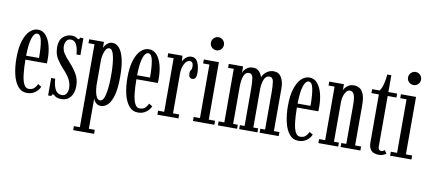

<svg xmlns="http://www.w3.org/2000/svg" viewBox="-82 -1044 3614 1610"><g transform="rotate(10 1725.0 -239.5)"><path d="M163.5 10.5Q115 10.5 84.8 -26.8Q54.5 -64 40.2 -126.2Q26 -188.5 26 -263Q26 -352.5 45.2 -411.5Q64.5 -470.5 95.8 -499.5Q127 -528.5 163 -528.5Q205 -528.5 232.2 -496Q259.5 -463.5 272.8 -412.2Q286 -361 286 -303.5Q286 -293 285.8 -282.8Q285.5 -272.5 285 -262.5H102.5Q103 -193.5 109 -140.2Q115 -87 129.8 -56.5Q144.5 -26 171 -26Q202.5 -26 219.5 -43.8Q236.5 -61.5 243 -79L272.5 -62Q263 -34 233.2 -11.8Q203.5 10.5 163.5 10.5ZM163 -494.5Q137 -494.5 120.5 -445.8Q104 -397 102.5 -296H212.5Q212.5 -390 201.8 -442.2Q191 -494.5 163 -494.5Z M456 11Q429.5 11 415.5 4.5Q401.5 -2 394.5 -8.8Q387.5 -15.5 381 -15.5Q370.5 -15.5 370.5 0H342V-148.5H376Q380.5 -87.5 399 -55.2Q417.5 -23 454 -23Q482 -23 493.5 -44.2Q505 -65.5 505 -90Q505 -128 487.5 -162.2Q470 -196.5 431 -238Q396 -275.5 371 -315.2Q346 -355 346 -413Q346 -471.5 377.5 -500Q409 -528.5 448 -528.5Q478.5 -528.5 491.5 -518.5Q504.5 -508.5 512 -508.5Q520 -508.5 520.5 -523.5H550V-379.5H516.5Q509 -494.5 449.5 -494.5Q425.5 -494.5 412.8 -476.2Q400 -458 400 -430.5Q400 -397.5 418 -369.5Q436 -341.5 470.5 -305Q512.5 -259.5 536.8 -216.2Q561 -173 561 -118.5Q561 -58.5 533 -23.8Q505 11 456 11Z M599.5 250V216H650.5V-490H599.5V-523.5H725.5V-471Q727.5 -479 736.5 -492.5Q745.5 -506 761.5 -517Q777.5 -528 799.5 -528Q829 -528 854.2 -500.8Q879.5 -473.5 894.8 -414.5Q910 -355.5 910 -259Q910 -160 893.8 -101Q877.5 -42 850.5 -16Q823.5 10 791.5 10Q771 10 757 0Q743 -10 735.5 -23Q728 -36 727 -44V216H777.5V250ZM778 -35Q806.5 -35 820 -96.5Q833.5 -158 833.5 -257.5Q833.5 -357.5 820.2 -418Q807 -478.5 780 -478.5Q762.5 -478.5 751.8 -462.2Q741 -446 735 -422Q729 -398 727 -376V-157Q728 -127.5 733.2 -99.5Q738.5 -71.5 749.2 -53.2Q760 -35 778 -35Z M1108.5 10.5Q1060 10.5 1029.8 -26.8Q999.5 -64 985.2 -126.2Q971 -188.5 971 -263Q971 -352.5 990.2 -411.5Q1009.5 -470.5 1040.8 -499.5Q1072 -528.5 1108 -528.5Q1150 -528.5 1177.2 -496Q1204.5 -463.5 1217.8 -412.2Q1231 -361 1231 -303.5Q1231 -293 1230.8 -282.8Q1230.5 -272.5 1230 -262.5H1047.5Q1048 -193.5 1054 -140.2Q1060 -87 1074.8 -56.5Q1089.5 -26 1116 -26Q1147.5 -26 1164.5 -43.8Q1181.5 -61.5 1188 -79L1217.5 -62Q1208 -34 1178.2 -11.8Q1148.5 10.5 1108.5 10.5ZM1108 -494.5Q1082 -494.5 1065.5 -445.8Q1049 -397 1047.5 -296H1157.5Q1157.5 -390 1146.8 -442.2Q1136 -494.5 1108 -494.5Z M1272.5 0V-34H1324.5V-490H1272.5V-523.5H1393.5L1397.5 -474.5Q1398.5 -480.5 1407.8 -493.5Q1417 -506.5 1432.8 -517.5Q1448.5 -528.5 1470.5 -528.5Q1508.5 -528.5 1525.5 -491Q1542.5 -453.5 1542.5 -399Q1542.5 -346.5 1508.5 -346.5Q1476.5 -346.5 1476.5 -389Q1476.5 -407.5 1484.5 -417Q1492.5 -426.5 1492.5 -448Q1492.5 -490 1463 -490Q1435.5 -490 1417.5 -455Q1399.5 -420 1399.5 -374V-34H1452V0Z M1665.5 -617.5Q1642 -617.5 1625.8 -633.8Q1609.5 -650 1609.5 -673Q1609.5 -696 1625.8 -712.5Q1642 -729 1665.5 -729Q1688 -729 1704.2 -712.5Q1720.5 -696 1720.5 -673Q1720.5 -650 1704.2 -633.8Q1688 -617.5 1665.5 -617.5ZM1575.5 0V-34H1629V-490H1575.5V-523.5H1704V-34H1757.5V0Z M1788 0V-34H1836.5V-490H1788V-523.5H1910V-467Q1911 -476 1920.8 -490.5Q1930.5 -505 1949 -516.5Q1967.5 -528 1995 -528Q2023 -528 2040 -513.8Q2057 -499.5 2064.8 -482.8Q2072.5 -466 2074 -458.5Q2077 -472.5 2089.8 -488.5Q2102.5 -504.5 2123.2 -516.2Q2144 -528 2171 -528Q2215 -528 2236.8 -491Q2258.5 -454 2258.5 -400V-34H2305.5V0H2143V-34H2183.5V-345.5Q2183.5 -408.5 2177.5 -443.2Q2171.5 -478 2142.5 -478Q2112 -478 2098.2 -442.8Q2084.5 -407.5 2083.5 -363.5V-34H2124.5V0H1969V-34H2009V-345.5Q2009 -408.5 2003 -443.2Q1997 -478 1967.5 -478Q1937.5 -478 1924.8 -442Q1912 -406 1911.5 -359.5V-34H1951V0Z M2475 10.5Q2426.5 10.5 2396.2 -26.8Q2366 -64 2351.8 -126.2Q2337.5 -188.5 2337.5 -263Q2337.5 -352.5 2356.8 -411.5Q2376 -470.5 2407.2 -499.5Q2438.5 -528.5 2474.5 -528.5Q2516.5 -528.5 2543.8 -496Q2571 -463.5 2584.2 -412.2Q2597.5 -361 2597.5 -303.5Q2597.5 -293 2597.2 -282.8Q2597 -272.5 2596.5 -262.5H2414Q2414.5 -193.5 2420.5 -140.2Q2426.5 -87 2441.2 -56.5Q2456 -26 2482.5 -26Q2514 -26 2531 -43.8Q2548 -61.5 2554.5 -79L2584 -62Q2574.5 -34 2544.8 -11.8Q2515 10.5 2475 10.5ZM2474.5 -494.5Q2448.5 -494.5 2432 -445.8Q2415.5 -397 2414 -296H2524Q2524 -390 2513.2 -442.2Q2502.5 -494.5 2474.5 -494.5Z M2643.5 0V-34H2695V-490H2643.5V-523.5H2768.5V-470Q2772 -486.5 2795 -507.5Q2818 -528.5 2854.5 -528.5Q2878 -528.5 2900 -516.8Q2922 -505 2936 -472Q2950 -439 2950 -374.5V-34H3001V0H2832.5V-34H2875V-366.5Q2875 -426.5 2863.8 -453Q2852.5 -479.5 2828.5 -479.5Q2811.5 -479.5 2798.5 -464Q2785.5 -448.5 2778 -424.5Q2770.5 -400.5 2770 -375V-34H2812V0Z M3158 9Q3136.5 9 3116.8 1.8Q3097 -5.5 3084.5 -26Q3072 -46.5 3072 -85.5V-490H3008.5V-523.5H3072Q3088.5 -542.5 3099.2 -584Q3110 -625.5 3112.5 -666.5H3147V-523.5H3221.5V-490H3147V-61Q3147 -39.5 3155.8 -32.8Q3164.5 -26 3173 -26Q3183 -26 3190 -30.2Q3197 -34.5 3201 -39L3220.5 -12.5Q3210.5 -3.5 3194.8 2.8Q3179 9 3158 9Z M3344 -617.5Q3320.5 -617.5 3304.2 -633.8Q3288 -650 3288 -673Q3288 -696 3304.2 -712.5Q3320.5 -729 3344 -729Q3366.5 -729 3382.8 -712.5Q3399 -696 3399 -673Q3399 -650 3382.8 -633.8Q3366.5 -617.5 3344 -617.5ZM3254 0V-34H3307.5V-490H3254V-523.5H3382.5V-34H3436V0Z"/></g></svg>

Font: Imbue 10pt
Style: Regular
Weight: 400
Designer: Tyler Finck
Foundry: Etcetera Type Company
Version: Version 1.102; ttfautohint (v1.8.3)